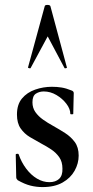

<svg xmlns="http://www.w3.org/2000/svg" viewBox="-20 -750 377 781"><path d="M112 -334Q112 -311 124 -294Q136 -277 155 -263.5Q174 -250 196 -238Q221 -224 244.5 -209Q268 -194 284 -172.5Q300 -151 300 -117Q300 -85 283.5 -55.5Q267 -26 234.5 -7.5Q202 11 153 11Q128 11 104 5Q80 -1 52 -17Q50 -19 48 -22Q46 -25 46 -29L44 -121Q44 -124 49.5 -124.5Q55 -125 56 -122Q67 -90 86.5 -64Q106 -38 130.5 -23.5Q155 -9 181 -9Q206 -9 220.5 -22.5Q235 -36 234 -64Q234 -92 221 -110.5Q208 -129 188.5 -142Q169 -155 148 -166Q124 -179 101.5 -192.5Q79 -206 64 -227.5Q49 -249 49 -284Q49 -325 69.5 -349.5Q90 -374 123 -385.5Q156 -397 191 -397Q212 -397 230.5 -394Q249 -391 271 -382Q280 -379 280 -371Q280 -352 279 -332Q278 -312 278 -287Q278 -285 272 -285Q266 -285 266 -287Q266 -307 250 -328Q234 -349 209.5 -363.5Q185 -378 158 -378Q140 -378 126 -369Q112 -360 112 -334ZM252 -476Q254 -474 248.5 -472.5Q243 -471 242 -474L174 -602L105 -474Q104 -471 98.5 -472.5Q93 -474 94 -476L162 -725Q163 -730 173 -730Q183 -730 185 -725Z"/></svg>

Font: Cormorant Garamond Light SemiBold
Style: Regular
Weight: 600
Version: Version 4.001